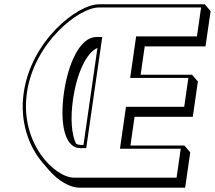

<svg xmlns="http://www.w3.org/2000/svg" viewBox="-20 -845 1004 897"><path d="M335.2 -174C314 -216.9 308.4 -292.7 321.2 -381.2C338.6 -502.4 384.1 -600.2 435.3 -621L370 -168H357.7C349.5 -168 342 -170.1 335.2 -174ZM589.4 -165 608.7 -299.2 880.7 -299.2 904.5 -464.2 877.2 -496 637.1 -496 656.1 -628.2 940.1 -628.2 963.9 -793.2 936.7 -825H443.1C339.3 -825 125.5 -653 90.8 -412C70.8 -273.1 116.8 -157.5 179.4 -84.4L206.6 -52.6C252.6 1.1 307.5 31.8 351.5 31.8H845L868.8 -133.2L841.6 -165ZM616 -675 588.1 -481H860.1L840.6 -346H568.6L540.4 -150H824.4L804.9 -15H326.4C234.6 -15 71.9 -177.2 105.8 -412C139.6 -646.8 349.2 -810 441 -810H919.5L900 -675ZM457.6 -672 430.4 -672C353 -672 298.2 -547.1 278.9 -413C259.5 -278 278.1 -153 355.6 -153H382.8Z"/></svg>

Font: Blink
Style: 3DObl
Weight: 400
Designer: Mew Too
Foundry: Cannot Into Space Fonts
Version: Version 001.000